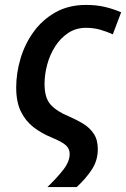

<svg xmlns="http://www.w3.org/2000/svg" viewBox="-20 -571 517 787"><path d="M174.3 195.8Q214.4 157.2 240 124Q265.6 90.8 265.6 60.1Q265.6 40 251.2 25.6Q236.8 11.2 189.5 -8.3Q149.4 -24.9 116.9 -50Q84.5 -75.2 65.4 -114.3Q46.4 -153.3 46.4 -212.4Q46.4 -271.5 64.2 -331.3Q82 -391.1 117.9 -440.7Q153.8 -490.2 207.5 -520.5Q261.2 -550.8 333 -550.8Q376.5 -550.8 411.6 -542.2Q446.8 -533.7 476.6 -520.5L442.4 -430.2Q419.4 -440.9 391.6 -449Q363.8 -457 332.5 -457Q291.5 -457 259.8 -436Q228 -415 206.3 -381.1Q184.6 -347.2 173.6 -306.6Q162.6 -266.1 162.6 -226.6Q162.6 -168.9 188.2 -141.4Q213.9 -113.8 261.7 -94.2Q294.4 -80.1 321.5 -63.5Q348.6 -46.9 364.7 -22.2Q380.9 2.4 380.9 40.5Q380.9 86.4 356.7 123.5Q332.5 160.6 294.4 195.8Z"/></svg>

Font: Open Sans SemiBold
Style: Italic
Weight: 600
Italic angle: -12°
Designer: Monotype Design Team
Foundry: Monotype Imaging Inc.
Version: Version 3.003; ttfautohint (v1.8.4)